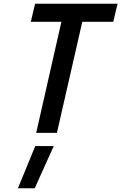

<svg xmlns="http://www.w3.org/2000/svg" viewBox="-20 -712 650 1029"><path d="M309 -595 174 0H285L421 -595H587L610 -692H168L145 -595ZM268 71 166 297H76L169 71Z"/></svg>

Font: RazerF5 SemiBold
Style: Italic
Weight: 600
Foundry: Razer Inc.
Version: Version 2